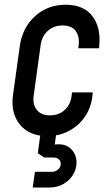

<svg xmlns="http://www.w3.org/2000/svg" viewBox="-20 -578 470 833"><path d="M382.5 -177H292.5L290.5 -162Q286.5 -125 261 -101.2Q235.5 -77.5 197 -77.5Q159 -77.5 140 -100.8Q121 -124 126 -162L156.5 -383.5Q162 -421.5 187.8 -444.5Q213.5 -467.5 251.5 -467.5Q291 -467.5 308.2 -444Q325.5 -420.5 321.5 -383.5L319.5 -368.5H409.5L410.5 -378.5Q418.5 -458 381 -507.8Q343.5 -557.5 264.5 -557.5Q212.5 -557.5 170.2 -534.8Q128 -512 100.8 -471.8Q73.5 -431.5 66 -378.5L36.5 -167Q25.5 -86.5 66.8 -37Q108 12.5 185 12.5Q236.5 12.5 279.2 -10Q322 -32.5 349.2 -72.8Q376.5 -113 381.5 -167ZM122 235.5H194.5Q228 235.5 254.5 220.5Q281 205.5 296.5 180.8Q312 156 312 127Q312 91.5 287.5 67.5Q263 43.5 217.5 49L227 -19.5H158.5L144 87L172 105.5H212.5Q226.5 105.5 235 113Q243.5 120.5 243.5 132.5Q243.5 147.5 232 157.5Q220.5 167.5 204 167.5H131.5Z"/></svg>

Font: Mohave Medium
Style: Italic
Weight: 500
Italic angle: -8°
Designer: Gumpita Rahayu
Foundry: Tokotype
Version: Version 2.002; ttfautohint (v1.8.3)